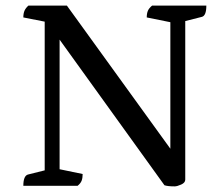

<svg xmlns="http://www.w3.org/2000/svg" viewBox="-20 -661 796 683"><path d="M601 2Q589 2 580 1Q571 0 565 -2L192 -520V-59L274 -42Q274 -28 270.5 -18.5Q267 -9 256 0H63Q63 -35 79 -40L139 -55V-584L63 -599Q63 -613 67 -622.5Q71 -632 81 -641H218L586 -132V-582L502 -599Q502 -613 506 -622.5Q510 -632 521 -641H714Q714 -605 698 -601L639 -586V-22Q639 -11 624.5 -4.5Q610 2 601 2Z"/></svg>

Font: Petrona Medium
Style: Regular
Weight: 500
Designer: Ringo R. Seeber
Foundry: Ringo R. Seeber
Version: Version 2.001; ttfautohint (v1.8.3)